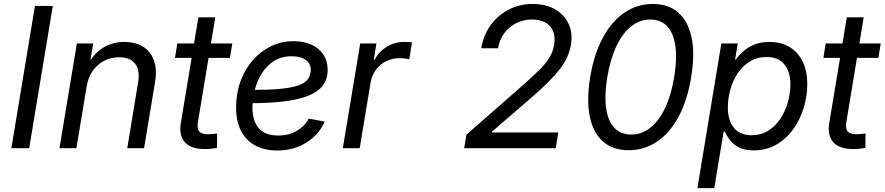

<svg xmlns="http://www.w3.org/2000/svg" viewBox="-20 -758 4524 982"><path d="M250 -727.5 129.4 0H38.1L158.7 -727.5Z M423.3 -315.9 370.6 0H284.2L373 -535.6H456.5L435.5 -405.8L418.9 -408.7Q455.6 -481.4 505.1 -512.5Q554.7 -543.5 615.2 -543.5Q670.9 -543.5 710.2 -520Q749.5 -496.6 766.8 -450.4Q784.2 -404.3 772.5 -335L716.8 0H630.9L686 -334Q697.3 -398.9 671.1 -432.1Q645 -465.3 589.8 -465.3Q550.3 -465.3 515.1 -448.2Q480 -431.2 455.6 -397.7Q431.2 -364.3 423.3 -315.9Z M1168 -535.6 1156.2 -461.9H875L886.7 -535.6ZM994.6 -669.4H1081.1L992.7 -136.2Q986.8 -101.1 998.8 -86.2Q1010.7 -71.3 1043.9 -71.3Q1053.2 -71.3 1066.2 -72.5Q1079.1 -73.7 1090.3 -75.2L1089.8 -2Q1077.1 1 1060.3 2.7Q1043.5 4.4 1027.3 4.4Q957 4.4 925.8 -30.3Q894.5 -64.9 904.8 -128.4Z M1398.4 11.7Q1333.5 11.7 1286.1 -13.4Q1238.8 -38.6 1213.1 -87.9Q1187.5 -137.2 1187.5 -208.5Q1187.5 -280.3 1210 -342Q1232.4 -403.8 1272.7 -450Q1313 -496.1 1366.2 -521.7Q1419.4 -547.4 1481.4 -547.4Q1534.2 -547.4 1573.2 -529.5Q1612.3 -511.7 1634 -478.8Q1655.8 -445.8 1655.8 -400.4Q1655.8 -354 1631.6 -321.5Q1607.4 -289.1 1557.9 -268.8Q1508.3 -248.5 1431.2 -239.3Q1354 -230 1248.5 -230L1260.3 -297.9Q1349.6 -297.9 1409.2 -303.2Q1468.8 -308.6 1503.9 -320.6Q1539.1 -332.5 1554.2 -352.5Q1569.3 -372.6 1569.3 -401.4Q1569.3 -433.1 1543.5 -451.7Q1517.6 -470.2 1472.7 -470.2Q1418.5 -470.2 1380.4 -445.6Q1342.3 -420.9 1318.1 -381.3Q1293.9 -341.8 1282.5 -295.9Q1271 -250 1271 -207Q1271 -168.5 1283.2 -136Q1295.4 -103.5 1324.7 -84.2Q1354 -64.9 1403.3 -64.9Q1457 -64.9 1497.8 -88.6Q1538.6 -112.3 1558.6 -151.4L1640.6 -136.2Q1611.3 -68.8 1546.9 -28.6Q1482.4 11.7 1398.4 11.7Z M1733.4 0 1822.3 -535.6H1905.3L1891.6 -452.6H1896Q1917.5 -493.7 1957.8 -518.6Q1998 -543.5 2046.9 -543.5Q2057.1 -543.5 2068.8 -543Q2080.6 -542.5 2087.4 -541.5L2073.2 -455.1Q2067.9 -456.1 2053.5 -458.3Q2039.1 -460.4 2022 -460.4Q1986.8 -460.4 1955.3 -445.1Q1923.8 -429.7 1902.8 -401.4Q1881.8 -373 1875 -333.5L1819.8 0Z M2354 0 2365.7 -69.3 2654.8 -322.8Q2704.6 -366.7 2738 -399.9Q2771.5 -433.1 2789.8 -463.1Q2808.1 -493.2 2814 -527.8Q2820.8 -569.3 2809.1 -598.1Q2797.4 -627 2769.8 -642.6Q2742.2 -658.2 2700.7 -658.2Q2657.7 -658.2 2621.1 -640.1Q2584.5 -622.1 2559.8 -589.1Q2535.2 -556.2 2527.3 -511.2H2441.4Q2452.6 -578.6 2489.7 -629.6Q2526.9 -680.7 2582.5 -709.2Q2638.2 -737.8 2704.6 -737.8Q2771.5 -737.8 2818.8 -710.4Q2866.2 -683.1 2888.2 -635.7Q2910.2 -588.4 2899.9 -527.8Q2894.5 -496.6 2881.3 -467Q2868.2 -437.5 2844.7 -406.5Q2821.3 -375.5 2784.7 -338.9Q2748 -302.2 2696.3 -257.3L2496.1 -84.5L2495.1 -80.6H2835.4L2822.3 0Z M3195.3 10.3Q3114.3 10.3 3063.7 -34.4Q3013.2 -79.1 2996.3 -162.6Q2979.5 -246.1 2998.5 -363.3Q3018.1 -481 3063 -564.7Q3107.9 -648.4 3173.3 -693.1Q3238.8 -737.8 3318.8 -737.8Q3399.4 -737.8 3449.7 -693.1Q3500 -648.4 3517.3 -564.9Q3534.7 -481.4 3515.1 -364.3Q3496.1 -246.1 3451.4 -162.4Q3406.7 -78.6 3341.3 -34.2Q3275.9 10.3 3195.3 10.3ZM3208.5 -69.8Q3262.7 -69.8 3306.6 -105Q3350.6 -140.1 3381.8 -206.1Q3413.1 -272 3428.2 -364.3Q3443.4 -455.6 3434.3 -521.5Q3425.3 -587.4 3392.8 -622.8Q3360.4 -658.2 3305.7 -658.2Q3252.4 -658.2 3208.5 -623.5Q3164.6 -588.9 3133.1 -522.9Q3101.6 -457 3085.9 -362.8Q3070.8 -271 3080.1 -205.3Q3089.4 -139.6 3121.8 -104.7Q3154.3 -69.8 3208.5 -69.8Z M3546.9 204.1 3669.4 -535.6H3753.4L3739.7 -452.6H3742.7Q3757.3 -473.6 3780.5 -494.6Q3803.7 -515.6 3836.9 -529.5Q3870.1 -543.5 3915.5 -543.5Q3975.1 -543.5 4018.6 -517.3Q4062 -491.2 4085.4 -442.9Q4108.9 -394.5 4108.9 -328.1Q4108.9 -266.1 4090.3 -205.6Q4071.8 -145 4036.4 -96.2Q4001 -47.4 3950.2 -18.1Q3899.4 11.2 3835 11.2Q3788.1 11.2 3758.5 -4.4Q3729 -20 3712.4 -42.5Q3695.8 -64.9 3687 -85.4H3681.2L3633.3 204.1ZM3823.7 -66.4Q3872.1 -66.4 3908.9 -89.4Q3945.8 -112.3 3971.2 -150.6Q3996.6 -189 4009.5 -234.9Q4022.5 -280.8 4022.5 -326.7Q4022.5 -390.6 3991.9 -428.5Q3961.4 -466.3 3900.9 -466.3Q3852.1 -466.3 3815.2 -443.6Q3778.3 -420.9 3753.2 -383.3Q3728 -345.7 3715.3 -299.8Q3702.6 -253.9 3702.6 -207.5Q3702.6 -142.6 3733.4 -104.5Q3764.2 -66.4 3823.7 -66.4Z M4484.4 -535.6 4472.7 -461.9H4191.4L4203.1 -535.6ZM4311 -669.4H4397.5L4309.1 -136.2Q4303.2 -101.1 4315.2 -86.2Q4327.1 -71.3 4360.4 -71.3Q4369.6 -71.3 4382.6 -72.5Q4395.5 -73.7 4406.7 -75.2L4406.2 -2Q4393.6 1 4376.7 2.7Q4359.9 4.4 4343.8 4.4Q4273.4 4.4 4242.2 -30.3Q4210.9 -64.9 4221.2 -128.4Z"/></svg>

Font: Inter 20pt
Style: Italic
Weight: 400
Italic angle: -9.3988°
Version: Version 4.001;git-66647c0bb